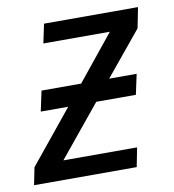

<svg xmlns="http://www.w3.org/2000/svg" viewBox="-81 -595 592 654"><g transform="rotate(-10 215.0 -268.0)"><path d="M-15 0 -3 -60 146 -243H51L66 -313H203L330 -470H100L114 -536H439L425 -465L300 -313H395L380 -243H243L98 -66H353L340 0Z"/></g></svg>

Font: Noto IKEA Latin
Style: Italic
Weight: 400
Italic angle: -12°
Designer: Monotype Design Team
Foundry: Monotype Imaging Inc.
Version: Version 1.0